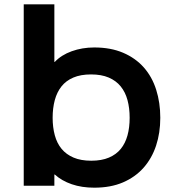

<svg xmlns="http://www.w3.org/2000/svg" viewBox="-20 -860 818 890"><path d="M723 -314Q723 -244 703.5 -185Q684 -126 645.5 -82.5Q607 -39 550 -14.5Q493 10 417 10Q359 10 312.5 -6Q266 -22 234 -51H232V1H90V-840H232V-573H234Q264 -605 312.5 -622.5Q361 -640 417 -640Q493 -640 550.5 -615.5Q608 -591 646.5 -547.5Q685 -504 704 -444Q723 -384 723 -314ZM581 -314Q581 -359 571 -396Q561 -433 539.5 -459.5Q518 -486 484 -500.5Q450 -515 402 -515Q354 -515 320 -500.5Q286 -486 265 -459.5Q244 -433 234 -396Q224 -359 224 -314Q224 -270 234 -233Q244 -196 265.5 -170Q287 -144 321 -129.5Q355 -115 403 -115Q451 -115 485 -129.5Q519 -144 540 -170Q561 -196 571 -232.5Q581 -269 581 -314Z"/></svg>

Font: TypoPRO Sinkin Sans
Style: 600 SemiBold
Weight: 600
Designer: Keith Bates
Foundry: K-Type
Version: Sinkin Sans (version 1.0)  by Keith Bates   •   © 2014   www